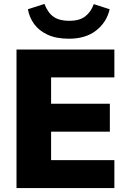

<svg xmlns="http://www.w3.org/2000/svg" viewBox="-20 -957 654 977"><path d="M64 0V-705H562V-563H240V-429H539V-287H240V-142H562V0ZM331 -760Q266 -760 222 -780.5Q178 -801 153.5 -835Q129 -869 122 -910L206 -937Q224 -891 253.5 -871Q283 -851 333 -851Q384 -851 413.5 -873.5Q443 -896 457 -936L538 -910Q523 -844 469.5 -802Q416 -760 331 -760Z"/></svg>

Font: Nunito Sans 12pt Black
Style: Regular
Weight: 900
Designer: Vernon Adams
Foundry: Vernon Adams
Version: Version 3.101;gftools[0.9.27]